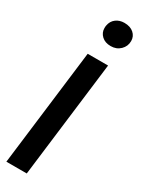

<svg xmlns="http://www.w3.org/2000/svg" viewBox="-205 -584 611 816"><g transform="rotate(30 100.5 -176.0)"><path d="M202 -504Q202 -478 183.5 -460Q165 -442 137 -442Q109 -442 92.5 -457.5Q76 -473 76 -495Q76 -504 77 -508Q81 -531 98 -544Q115 -557 139 -557Q168 -557 185 -542Q202 -527 202 -504ZM-1 205 69 -365H169L99 205Z"/></g></svg>

Font: Josefin Sans SemiBold
Style: Italic
Weight: 600
Italic angle: -7°
Designer: Santiago Orozco
Foundry: Typemade
Version: Version 2.000